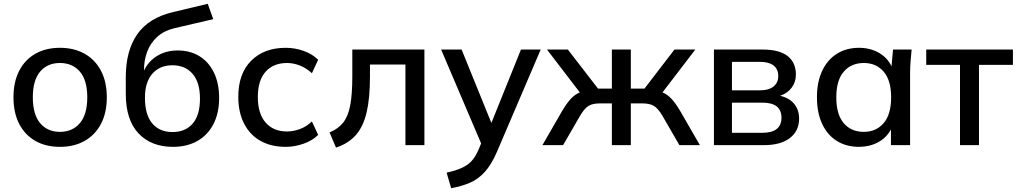

<svg xmlns="http://www.w3.org/2000/svg" viewBox="-20 -765 5364 1012"><path d="M296 9Q221 9 166 -22.5Q111 -54 81 -112.5Q51 -171 51 -252Q51 -333 81 -391.5Q111 -450 166 -481.5Q221 -513 296 -513Q371 -513 426.5 -481.5Q482 -450 512.5 -391.5Q543 -333 543 -252Q543 -171 512.5 -112.5Q482 -54 426.5 -22.5Q371 9 296 9ZM296 -70Q362 -70 401 -116Q440 -162 440 -252Q440 -342 401 -387.5Q362 -433 296 -433Q230 -433 191.5 -387.5Q153 -342 153 -252Q153 -162 191.5 -116Q230 -70 296 -70Z M892 9Q777 9 710 -62Q643 -133 643 -271V-358Q643 -498 703.5 -584.5Q764 -671 891 -701L1075 -745L1104 -664L898 -616Q844 -603 808.5 -570.5Q773 -538 756 -493Q739 -448 739 -397V-393Q762 -442 808.5 -470.5Q855 -499 917 -499Q982 -499 1031 -469Q1080 -439 1107.5 -382.5Q1135 -326 1135 -249Q1135 -169 1105 -111Q1075 -53 1020.5 -22Q966 9 892 9ZM889 -69Q957 -69 995.5 -113.5Q1034 -158 1034 -245Q1034 -331 995 -376Q956 -421 889 -421Q822 -421 783 -376.5Q744 -332 744 -250Q744 -160 782.5 -114.5Q821 -69 889 -69Z M1486 9Q1409 9 1353 -22.5Q1297 -54 1266.5 -113.5Q1236 -173 1236 -255Q1236 -377 1304 -445Q1372 -513 1486 -513Q1535 -513 1581 -496.5Q1627 -480 1657 -450L1624 -379Q1595 -406 1561 -419.5Q1527 -433 1493 -433Q1421 -433 1380 -387Q1339 -341 1339 -254Q1339 -166 1380 -119Q1421 -72 1493 -72Q1525 -72 1560 -84.5Q1595 -97 1624 -125L1657 -54Q1627 -24 1580 -7.5Q1533 9 1486 9Z M1751 13 1717 -67Q1763 -86 1789 -119Q1815 -152 1826 -210Q1837 -268 1837 -363V-504H2217V0H2117V-425H1930V-360Q1930 -246 1912 -171Q1894 -96 1854.5 -52Q1815 -8 1751 13Z M2358 227 2334 145Q2404 130 2441 105Q2478 80 2501 27L2516 -9L2305 -504H2413L2570 -117L2726 -504H2830L2599 36Q2570 103 2535 141.5Q2500 180 2456.5 198.5Q2413 217 2358 227Z M2839 0 2944 -182Q2968 -222 2989 -244.5Q3010 -267 3036 -278L2863 -504H2973L3132 -298H3205V-504H3305V-298H3377L3535 -504H3645L3472 -278Q3498 -267 3519 -244.5Q3540 -222 3564 -182L3669 0H3561L3472 -154Q3449 -193 3427 -206.5Q3405 -220 3366 -220H3305V0H3205V-220H3142Q3103 -220 3081.5 -206.5Q3060 -193 3037 -154L2948 0Z M3743 0V-504H3997Q4088 -504 4131.5 -469.5Q4175 -435 4175 -372Q4175 -332 4152.5 -302.5Q4130 -273 4092 -260Q4140 -249 4166 -217.5Q4192 -186 4192 -140Q4192 -75 4143.5 -37.5Q4095 0 4006 0ZM3838 -289H3987Q4032 -289 4057 -309Q4082 -329 4082 -364Q4082 -401 4057 -420Q4032 -439 3987 -439H3838ZM3838 -65H3998Q4099 -65 4099 -145Q4099 -224 3998 -224H3838Z M4508 9Q4441 9 4391 -22Q4341 -53 4313.5 -112Q4286 -171 4286 -252Q4286 -333 4313.5 -391.5Q4341 -450 4391 -481.5Q4441 -513 4508 -513Q4566 -513 4612 -487Q4658 -461 4679 -415L4687 -504H4785Q4782 -473 4779.5 -442.5Q4777 -412 4777 -383V0H4676V-83Q4653 -39 4608 -15Q4563 9 4508 9ZM4533 -70Q4598 -70 4637.5 -116Q4677 -162 4677 -252Q4677 -342 4637.5 -387.5Q4598 -433 4533 -433Q4467 -433 4427.5 -387.5Q4388 -342 4388 -252Q4388 -162 4427 -116Q4466 -70 4533 -70Z M5040 0V-423H4862V-504H5319V-423H5140V0Z"/></svg>

Font: Mulish SemiBold
Style: Regular
Weight: 600
Designer: Vernon Adams
Foundry: Vernon Adams
Version: Version 3.603; ttfautohint (v1.8.3)